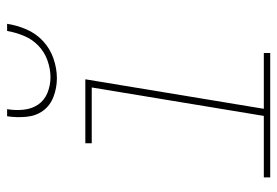

<svg xmlns="http://www.w3.org/2000/svg" viewBox="-140 -640 780 540"><g transform="rotate(-90 250.0 -370.0)"><path d="M21 0V-18H194L274 -502H117V-520H297L214 -18H371V0ZM300 -600Q273 -600 248 -609.5Q223 -619 208.5 -639Q194 -659 191.5 -686Q189 -713 193 -740H213Q209 -717 211.5 -693.5Q214 -670 226 -652.5Q238 -635 259 -626.5Q280 -618 303 -618Q326 -618 350 -626.5Q374 -635 392 -652.5Q410 -670 419.5 -693.5Q429 -717 433 -740H453Q449 -713 437.5 -686Q426 -659 404.5 -639Q383 -619 355 -609.5Q327 -600 300 -600Z"/></g></svg>

Font: Iosevka SS18 Thin
Style: Italic
Weight: 100
Italic angle: -9°
Monospace: yes
Designer: Belleve Invis
Foundry: Belleve Invis
Version: Version 25.1.1; ttfautohint (v1.8.4)